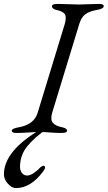

<svg xmlns="http://www.w3.org/2000/svg" viewBox="-55 -673 549 979"><path d="M28 286Q6 287 -14.5 264Q-35 241 -35 216Q-35 94 160 -18H187Q120 28 83.5 73.5Q47 119 47 179Q47 195 56.5 208.5Q66 222 84 222Q98 222 117.5 209Q137 196 148 183Q153 177 163 173Q173 169 175 181Q175 188 165 201Q103 285 28 286ZM275 -550Q285 -585 276 -600Q267 -615 234 -622Q210 -627 210 -642Q210 -653 240 -653Q266 -653 296.5 -651.5Q327 -650 348 -650Q367 -650 395.5 -651.5Q424 -653 450 -653Q474 -653 474 -642Q474 -628 437 -622Q399 -615 379 -599.5Q359 -584 349 -550L211 -98Q201 -64 214 -47.5Q227 -31 262 -24Q287 -19 287 -6Q287 5 257 5Q231 5 200.5 2.5Q170 0 149 0Q126 0 90 2.5Q54 5 29 5Q5 5 5 -6Q5 -18 41 -24Q119 -38 137 -98Z"/></svg>

Font: EB Garamond 12
Style: Italic
Weight: 400
Italic angle: -17°
Version: Version 0.016; ttfautohint (v1.8.4)